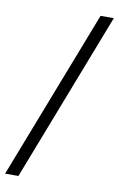

<svg xmlns="http://www.w3.org/2000/svg" viewBox="-102 -795 657 1061"><g transform="rotate(10 226.5 -265.0)"><path d="M80.1 210H5.4L373.5 -740.2H447.8Z"/></g></svg>

Font: Acari Sans
Style: Regular
Weight: 400
Designer: Alfredo Marco Pradil and Stefan Peev
Foundry: Hanken Design Co.
Version: Version 1.045;February 4, 2021;FontCreator 13.0.0.2655 64-bi